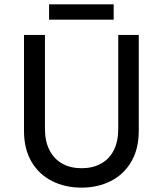

<svg xmlns="http://www.w3.org/2000/svg" viewBox="-20 -850 746 880"><path d="M90 -250V-690H186V-260Q186 -202 207 -161.5Q228 -121 265.5 -100Q303 -79 354 -79Q405 -79 443 -100Q481 -121 501.5 -161.5Q522 -202 522 -260V-690H616V-250Q616 -167 581.5 -108.5Q547 -50 487.5 -20Q428 10 353 10Q279 10 219 -20Q159 -50 124.5 -108.5Q90 -167 90 -250ZM205 -760V-830H501V-760Z"/></svg>

Font: Radio Canada
Style: Regular
Weight: 400
Designer: Charles Daoud, Etienne Aubert Bonn, Alexandre Saumier Demers, Jacques Le Bailly
Foundry: Radio-Canada
Version: Version 2.104;gftools[0.9.28.dev5+ged2979d]